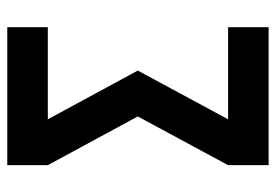

<svg xmlns="http://www.w3.org/2000/svg" viewBox="-138 -638 775 540"><g transform="rotate(-90 250.0 -367.5)"><path d="M56 0V-114L193 -368L56 -621V-735H444V-621H185L322 -368L185 -114H444V0Z"/></g></svg>

Font: Iosevka Heavy
Style: Regular
Weight: 900
Monospace: yes
Designer: Belleve Invis
Foundry: Belleve Invis
Version: Version 32.5.0; ttfautohint (v1.8.4)